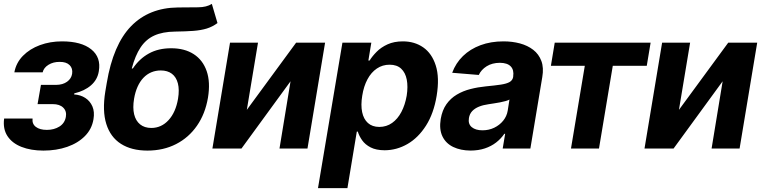

<svg xmlns="http://www.w3.org/2000/svg" viewBox="-24 -766 3925 990"><path d="M-2.7 -154.9H143.9Q140.5 -127.4 160.8 -111.8Q181.2 -96.2 217.6 -96.3Q254.7 -96.2 282.3 -113.4Q309.9 -130.7 315.6 -163.5Q320.7 -192.6 302.1 -210.9Q283.5 -229.2 248.2 -229.1H169.7L187.1 -328.3H265Q299.7 -328.6 321.9 -344.6Q344 -360.6 347.9 -385.7Q352 -413.3 335 -430.2Q318.1 -447.2 283.8 -446.9Q250.5 -447.2 225.9 -431.9Q201.4 -416.7 195.9 -393H50Q59.1 -442.2 94.1 -478Q129.2 -513.9 181.8 -533.3Q234.5 -552.7 295.5 -552.7Q395.5 -552.7 446.7 -511.4Q497.9 -470 485.5 -398.6Q478.7 -355.4 445.4 -326.2Q412 -297.1 359.2 -284.6L358.2 -279.1Q391.1 -277 415.8 -261Q440.5 -245 452.5 -217.2Q464.5 -189.5 458 -151.2Q449.7 -100.5 413.9 -64.4Q378.1 -28.2 322.8 -8.9Q267.4 10.4 200 10.5Q134.8 10.4 86.6 -8.7Q38.4 -27.7 14.3 -64.6Q-9.8 -101.5 -2.7 -154.9Z M1068.3 -745.9 1097.4 -647.1Q1071.4 -627.9 1041.9 -618.8Q1012.4 -609.8 973.2 -606.8Q934 -603.9 877.8 -603.1Q814.4 -602.3 771.4 -582.7Q728.5 -563.1 700.9 -521.5Q673.2 -479.9 655.4 -412.9H661Q694.1 -462.7 743.2 -489.9Q792.2 -517.2 858.5 -517.2Q927.8 -517.2 974.9 -486.8Q1021.9 -456.4 1041.7 -399.3Q1061.5 -342.2 1048.3 -262.1Q1034.2 -179 991.7 -117.8Q949.3 -56.5 884 -23.1Q818.7 10.4 736.2 10.5Q653.9 10.4 599.6 -24.3Q545.3 -59 524.1 -126.9Q502.9 -194.8 519 -294.1L526.5 -338.3Q559.4 -535.8 651.8 -630.9Q744.2 -725.9 893.3 -727.5Q954.4 -728 997.8 -728.4Q1041.1 -728.7 1068.3 -745.9ZM756.2 -106.2Q808.4 -106.4 845.3 -146.8Q882.1 -187.1 894 -256.8Q901.7 -303.5 893.2 -336.1Q884.7 -368.8 862.3 -385.7Q839.8 -402.7 805 -402.7Q778.6 -402.7 755.9 -393.1Q733.1 -383.4 715.3 -364.6Q697.6 -345.9 685.4 -318.8Q673.2 -291.8 667.3 -256.8Q659.6 -210.4 667.6 -176.8Q675.7 -143.1 698.3 -124.8Q720.9 -106.4 756.2 -106.2Z M1248.7 -199.6 1502.8 -545.9H1652.2L1561.4 0H1417.1L1474.1 -346.9L1221 0H1071.2L1162 -545.9H1306.3Z M1615.6 204.1 1741.6 -545.9H1890.6L1875.4 -453.7H1881.6Q1895.4 -476.1 1918.1 -499Q1940.7 -522 1974.4 -537.4Q2008.1 -552.7 2053.7 -552.7Q2113.5 -552.7 2158.3 -521.7Q2203 -490.6 2222.9 -428.3Q2242.9 -365.9 2227.5 -272.1Q2212.5 -181 2172.6 -118.3Q2132.7 -55.6 2077.2 -23.5Q2021.7 8.6 1959.2 8.8Q1915.4 8.6 1887.2 -5.9Q1858.9 -20.4 1843.3 -42.7Q1827.6 -64.9 1820.9 -87.5H1815.8L1767.4 204.1ZM1931.8 -111.5Q1969.1 -111.7 1997.8 -132.1Q2026.5 -152.4 2045.7 -188.8Q2064.8 -225.2 2073 -272.5Q2080.4 -319.8 2073.3 -355.8Q2066.2 -391.8 2044.3 -412.1Q2022.4 -432.4 1985 -432.4Q1948.3 -432.4 1919.2 -412.7Q1890 -393 1870.8 -357.2Q1851.5 -321.4 1843.8 -272.5Q1835.8 -224.1 1843.3 -188Q1850.8 -151.9 1873.1 -131.8Q1895.4 -111.7 1931.8 -111.5Z M2402.9 10.4Q2351.2 10.1 2313.1 -8.1Q2275.1 -26.3 2257.5 -62.5Q2239.8 -98.8 2248.4 -152.3Q2256.2 -198 2277.9 -228.7Q2299.6 -259.3 2331.5 -278.2Q2363.5 -297.2 2401.9 -306.9Q2440.2 -316.7 2481.4 -320.7Q2529.3 -325.3 2559 -329.8Q2588.8 -334.4 2603.9 -343.2Q2618.9 -352 2622.1 -369.3V-371.7Q2627.1 -405.2 2609.6 -423.5Q2592.1 -441.9 2553.5 -442.2Q2513.3 -441.9 2485.3 -424.3Q2457.2 -406.6 2444.7 -379.5L2307.6 -390.8Q2325.9 -440.6 2363.2 -477Q2400.6 -513.3 2453.7 -533Q2506.7 -552.7 2572.1 -552.7Q2617.5 -552.7 2657 -542.1Q2696.6 -531.4 2725.5 -509.1Q2754.4 -486.7 2767.4 -451.7Q2780.5 -416.7 2772.1 -368.2L2710.7 0H2568L2580.7 -76H2576.4Q2559 -50.5 2533.9 -31.1Q2508.8 -11.7 2476.1 -0.8Q2443.5 10.1 2402.9 10.4ZM2463.7 -94.1Q2496.8 -94.1 2524.5 -107.5Q2552.1 -120.9 2570.6 -143.7Q2589 -166.5 2593.8 -194.9L2602.9 -252.7Q2595.7 -248.4 2582.6 -244.8Q2569.5 -241.1 2553.8 -238.1Q2538 -235.1 2522.4 -232.8Q2506.8 -230.6 2494.5 -228.5Q2467.2 -224.7 2445.8 -216.1Q2424.3 -207.4 2410.8 -193.1Q2397.4 -178.8 2393.9 -157.4Q2388.8 -126.6 2408.5 -110.4Q2428.3 -94.1 2463.7 -94.1Z M2816.6 -426.8 2836.3 -545.9H3330.7L3310.9 -426.8H3135.7L3064.5 0H2920.1L2991.4 -426.8Z M3476.8 -199.6 3730.9 -545.9H3880.3L3789.5 0H3645.1L3702.1 -346.9L3449 0H3299.2L3390 -545.9H3534.4Z"/></svg>

Font: Inter Tight
Style: Italic
Weight: 400
Italic angle: -9.39999°
Designer: Rasmus Andersson
Foundry: rsms
Version: Version 3.002